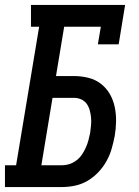

<svg xmlns="http://www.w3.org/2000/svg" viewBox="-42 -755 562 775"><path d="M-22 0V-88H23L116 -647H83V-735H463L437 -576H353L365 -647H217L184 -448H257Q286 -448 314.5 -441Q343 -434 365 -417Q387 -400 401 -376Q415 -352 421 -323.5Q427 -295 426.5 -265Q426 -235 421 -206Q416 -180 408.5 -154Q401 -128 387.5 -104Q374 -80 354.5 -59.5Q335 -39 311 -25Q287 -11 260.5 -5.5Q234 0 208 0ZM208 -88Q224 -88 239 -93Q254 -98 267 -108Q280 -118 289 -131.5Q298 -145 304.5 -159.5Q311 -174 315 -189Q319 -204 322 -219Q324 -234 325.5 -250Q327 -266 325.5 -281Q324 -296 320 -310.5Q316 -325 307.5 -336.5Q299 -348 285.5 -354Q272 -360 257 -360H170L125 -88Z"/></svg>

Font: Iosevka Curly Slab SmBdObl
Style: Regular
Weight: 600
Italic angle: -9°
Monospace: yes
Designer: Belleve Invis
Foundry: Belleve Invis
Version: Version 11.0.0; ttfautohint (v1.8.3)